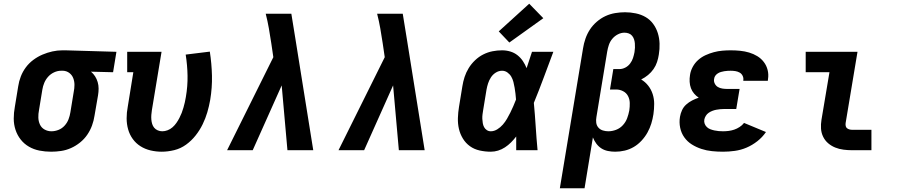

<svg xmlns="http://www.w3.org/2000/svg" viewBox="-20 -809 4840 1034"><path d="M255 8Q223 8 192.5 2Q162 -4 136 -19Q110 -34 91.5 -57.5Q73 -81 63.5 -110Q54 -139 54 -170.5Q54 -202 60 -234L78 -344Q82 -371 92 -397Q102 -423 119 -446Q136 -469 159.5 -486.5Q183 -504 209 -515Q235 -526 262 -532Q289 -538 316 -538Q320 -538 324.5 -538Q329 -538 333 -538L607 -530L589 -420L470 -423Q483 -412 492 -398Q501 -384 506 -367Q511 -350 511 -332Q511 -314 508 -296L489 -186Q485 -159 475.5 -133Q466 -107 450 -83.5Q434 -60 411 -41.5Q388 -23 362 -11.5Q336 0 309 4Q282 8 255 8ZM257 -102Q276 -102 295 -109.5Q314 -117 328 -132.5Q342 -148 349 -166.5Q356 -185 359 -204L377 -314Q381 -333 381 -352Q381 -371 374.5 -388Q368 -405 353.5 -416Q339 -427 320 -428H315Q313 -428 311.5 -428Q310 -428 309 -428Q290 -428 271.5 -419.5Q253 -411 239.5 -396Q226 -381 218.5 -363Q211 -345 208 -326L190 -216Q186 -196 186.5 -176Q187 -156 195 -138.5Q203 -121 220 -111.5Q237 -102 257 -102Z M851 8Q820 8 790.5 1Q761 -6 736.5 -21.5Q712 -37 695 -60.5Q678 -84 670 -112.5Q662 -141 662 -172Q662 -203 668 -234L698 -420H665V-530H850L798 -216Q796 -203 795 -190.5Q794 -178 795 -165.5Q796 -153 799.5 -141.5Q803 -130 810.5 -121Q818 -112 829.5 -107Q841 -102 854 -102Q868 -102 882.5 -107.5Q897 -113 909 -123.5Q921 -134 930 -147Q939 -160 946 -173.5Q953 -187 958.5 -201Q964 -215 968 -229.5Q972 -244 975.5 -258.5Q979 -273 981 -287Q991 -345 990 -401.5Q989 -458 980 -515L1110 -531Q1120 -466 1121.5 -401.5Q1123 -337 1112 -271Q1106 -237 1096.5 -204.5Q1087 -172 1071.5 -140Q1056 -108 1033.5 -79.5Q1011 -51 982 -30Q953 -9 918.5 -0.5Q884 8 851 8Z M1203 0 1452 -501 1441 -576Q1435 -616 1428 -656Q1421 -696 1411 -735H1549L1572 -593L1667 0H1528L1497 -349L1341 0Z M1803 0 2052 -501 2041 -576Q2035 -616 2028 -656Q2021 -696 2011 -735H2149L2172 -593L2267 0H2128L2097 -349L1941 0Z M2623 8Q2593 8 2563.5 1.5Q2534 -5 2511 -21.5Q2488 -38 2473 -62.5Q2458 -87 2451.5 -115Q2445 -143 2446 -173.5Q2447 -204 2452 -234L2470 -344Q2474 -370 2482 -394.5Q2490 -419 2504 -442Q2518 -465 2538.5 -484.5Q2559 -504 2583 -516Q2607 -528 2632.5 -533Q2658 -538 2684 -538Q2707 -538 2728.5 -531.5Q2750 -525 2767 -511.5Q2784 -498 2796 -480Q2808 -462 2816 -442Q2823 -464 2830.5 -486Q2838 -508 2845 -530H2960Q2934 -461 2908.5 -392Q2883 -323 2855 -255Q2861 -191 2865 -127.5Q2869 -64 2875 0H2760Q2760 -18 2760 -36.5Q2760 -55 2760 -74Q2747 -57 2732 -42Q2717 -27 2699.5 -15.5Q2682 -4 2662.5 2Q2643 8 2623 8ZM2623 -102Q2641 -102 2658 -112.5Q2675 -123 2688 -138Q2701 -153 2710.5 -169.5Q2720 -186 2728.5 -203Q2737 -220 2744.5 -237.5Q2752 -255 2759 -273Q2758 -289 2756 -305Q2754 -321 2751.5 -336.5Q2749 -352 2745 -367.5Q2741 -383 2733.5 -396Q2726 -409 2713 -418.5Q2700 -428 2684 -428Q2666 -428 2650 -418Q2634 -408 2624 -392.5Q2614 -377 2608.5 -360Q2603 -343 2600 -326L2582 -216Q2580 -204 2578.5 -192.5Q2577 -181 2577.5 -169Q2578 -157 2580 -145.5Q2582 -134 2587 -124.5Q2592 -115 2601.5 -108.5Q2611 -102 2623 -102ZM2723 -580 2666 -640 2830 -789 2906 -711Z M2995 205 3120 -549Q3124 -575 3133 -601Q3142 -627 3157 -650Q3172 -673 3194 -692Q3216 -711 3241 -722.5Q3266 -734 3293 -738.5Q3320 -743 3346 -743Q3375 -743 3404 -737Q3433 -731 3457 -717Q3481 -703 3497.5 -680.5Q3514 -658 3522.5 -631Q3531 -604 3532 -574.5Q3533 -545 3528 -515Q3525 -495 3518.5 -475Q3512 -455 3499.5 -437Q3487 -419 3470 -405Q3453 -391 3433 -381Q3455 -368 3471 -347.5Q3487 -327 3495 -302Q3503 -277 3503 -249.5Q3503 -222 3499 -194Q3495 -168 3487.5 -143.5Q3480 -119 3467 -95.5Q3454 -72 3435 -51.5Q3416 -31 3393 -17.5Q3370 -4 3344.5 2Q3319 8 3293 8Q3273 8 3253.5 4Q3234 0 3218.5 -10Q3203 -20 3191.5 -35.5Q3180 -51 3173 -69L3128 205ZM3256 -102Q3277 -102 3298 -110Q3319 -118 3334.5 -135Q3350 -152 3357.5 -172.5Q3365 -193 3369 -214Q3372 -234 3371.5 -254.5Q3371 -275 3362 -292Q3353 -309 3335.5 -318Q3318 -327 3298 -327H3265L3283 -437H3316Q3332 -437 3347.5 -445Q3363 -453 3373.5 -467Q3384 -481 3389 -496.5Q3394 -512 3397 -528Q3399 -540 3399.5 -552Q3400 -564 3399 -575.5Q3398 -587 3394.5 -597.5Q3391 -608 3384 -616.5Q3377 -625 3366 -629Q3355 -633 3343 -633Q3325 -633 3307.5 -624Q3290 -615 3277.5 -600Q3265 -585 3259 -567Q3253 -549 3250 -531L3192 -179Q3189 -163 3191 -148Q3193 -133 3202.5 -122Q3212 -111 3226.5 -106.5Q3241 -102 3256 -102Z M3874 8Q3844 8 3814.5 5Q3785 2 3757.5 -7Q3730 -16 3706 -31Q3682 -46 3665.5 -69Q3649 -92 3643 -121Q3637 -150 3642 -180Q3645 -198 3653 -215.5Q3661 -233 3675.5 -246Q3690 -259 3707.5 -268Q3725 -277 3743 -283Q3729 -292 3718 -305Q3707 -318 3701 -334Q3695 -350 3694 -368.5Q3693 -387 3696 -405Q3699 -427 3710.5 -448.5Q3722 -470 3740 -486Q3758 -502 3780 -512Q3802 -522 3824.5 -528Q3847 -534 3870 -536Q3893 -538 3915 -538Q3941 -538 3966 -535.5Q3991 -533 4014.5 -526Q4038 -519 4058.5 -506.5Q4079 -494 4093.5 -475Q4108 -456 4114 -432Q4120 -408 4116 -383Q4116 -380 4115.5 -378Q4115 -376 4115 -374H3983Q3983 -375 3983 -375.5Q3983 -376 3983 -377Q3985 -389 3979.5 -400.5Q3974 -412 3963.5 -418Q3953 -424 3940.5 -426Q3928 -428 3915 -428Q3907 -428 3898 -427.5Q3889 -427 3880.5 -425.5Q3872 -424 3863 -421.5Q3854 -419 3846 -414Q3838 -409 3832.5 -401.5Q3827 -394 3826 -385Q3823 -372 3829 -359.5Q3835 -347 3846 -340.5Q3857 -334 3870.5 -332Q3884 -330 3898 -330H3963L3945 -222H3880Q3870 -222 3859 -221Q3848 -220 3837.5 -218Q3827 -216 3816.5 -212Q3806 -208 3796.5 -201.5Q3787 -195 3781 -185Q3775 -175 3773 -165Q3771 -153 3775 -142.5Q3779 -132 3787 -124.5Q3795 -117 3805.5 -113Q3816 -109 3827.5 -106.5Q3839 -104 3850.5 -103Q3862 -102 3874 -102Q3889 -102 3904.5 -104Q3920 -106 3934.5 -111Q3949 -116 3963 -125Q3977 -134 3987 -147L4105 -98Q4086 -70 4058.5 -48.5Q4031 -27 4000.5 -14Q3970 -1 3937.5 3.5Q3905 8 3874 8Z M4569 0Q4546 0 4522.5 -3Q4499 -6 4478 -14.5Q4457 -23 4440 -37.5Q4423 -52 4413 -72.5Q4403 -93 4401.5 -116.5Q4400 -140 4404 -164L4447 -420H4319V-530H4598L4534 -146Q4533 -138 4534.5 -130.5Q4536 -123 4541.5 -118.5Q4547 -114 4554.5 -112Q4562 -110 4569 -110H4673V0Z"/></svg>

Font: Iosevka Slab XBdEx
Style: Italic
Weight: 800
Width: 7
Italic angle: -9°
Monospace: yes
Designer: Belleve Invis
Foundry: Belleve Invis
Version: Version 11.1.1; ttfautohint (v1.8.3)